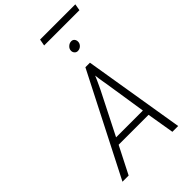

<svg xmlns="http://www.w3.org/2000/svg" viewBox="-299 -1145 1254 1254"><g transform="rotate(-45 328.0 -518.5)"><path d="M54 0 411.5 -700H453.5L568.5 0H515L483.5 -188.5H207L111 0ZM229.5 -234.5H477L432.5 -522Q431 -530.5 427.8 -549Q424.5 -567.5 421.8 -586.5Q419 -605.5 418 -616.5Q414 -605.5 405.2 -586.5Q396.5 -567.5 388 -549.2Q379.5 -531 375.5 -523ZM451.5 -809.5Q438.5 -809.5 429.8 -819Q421 -828.5 421 -842Q421 -859.5 435 -872.5Q449 -885.5 466 -885.5Q480 -885.5 488 -876Q496 -866.5 496 -852.5Q496 -835 482.8 -822.2Q469.5 -809.5 451.5 -809.5ZM321.5 -991 330 -1037H655.5L647.5 -991Z"/></g></svg>

Font: Overpass ExtraLight
Style: Italic
Weight: 250
Italic angle: -10°
Designer: Delve Withrington, Dave Bailey, Thomas Jockin
Foundry: Delve Fonts LLC
Version: Version 4.000